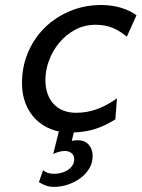

<svg xmlns="http://www.w3.org/2000/svg" viewBox="-20 -518 566 768"><path d="M441.4 -40.5Q419.4 -26.9 398.7 -17.1Q377.9 -7.3 356.2 -0.7Q334.5 5.9 310.5 8.8Q293.9 11.2 275.4 11.7L267.1 45.4Q272.5 44.4 277.8 43.7Q283.2 43 291.5 43Q319.3 43 335 60.8Q350.6 78.6 350.6 106Q350.6 133.8 336.7 156.5Q322.8 179.2 300.5 195.3Q278.3 211.4 251 220.5Q223.6 229.5 196.8 229.5Q177.7 229.5 163.1 224.1Q148.4 218.8 135.7 210.4L152.3 162.6Q161.1 170.4 171.6 173.8Q182.1 177.2 197.8 177.2Q210 177.2 223.9 173.8Q237.8 170.4 249.5 163.1Q261.2 155.8 269 144.8Q276.9 133.8 276.9 118.7Q276.9 104 266.6 95Q256.3 85.9 239.3 85.9Q227.5 85.9 214.8 89.6Q202.1 93.3 192.9 98.1L215.3 7.8Q199.2 4.4 183.6 -1.5Q148.9 -15.1 123 -40.8Q97.2 -66.4 82.5 -103.3Q67.9 -140.1 67.9 -186Q67.9 -251 92 -308.1Q116.2 -365.2 158.9 -407.2Q201.7 -449.2 259.8 -473.6Q317.9 -498 385.3 -498Q405.8 -498 426.3 -495.1Q446.8 -492.2 465.1 -486.6Q483.4 -481 499 -473.4Q514.6 -465.8 525.9 -457L487.3 -371.1Q460 -394.5 430.2 -406.7Q400.4 -418.9 362.3 -418.9Q317.9 -418.9 281 -399.2Q244.1 -379.4 217.5 -347.7Q190.9 -315.9 176.3 -276.6Q161.6 -237.3 161.6 -198.2Q161.6 -167.5 170.2 -143.3Q178.7 -119.1 194.6 -102.1Q210.4 -85 233.2 -75.9Q255.9 -66.9 284.7 -66.9Q329.1 -66.9 368.9 -81.8Q408.7 -96.7 447.8 -124.5Z"/></svg>

Font: Andika New Basic
Style: Italic
Weight: 400
Italic angle: -14°
Designer: Victor Gaultney, Annie Olsen, Julie Remington, Don Collingsworth, Eric Hays
Foundry: SIL International
Version: Version 5.500